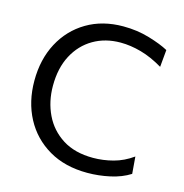

<svg xmlns="http://www.w3.org/2000/svg" viewBox="-108 -827 901 938"><g transform="rotate(15 342.5 -357.5)"><path d="M415.5 11Q302.5 11 220.5 -37Q138.5 -85 94.2 -168.2Q50 -251.5 50 -357.5Q50 -465.5 94.2 -548.8Q138.5 -632 217.8 -679Q297 -726 402 -726Q472.5 -726 534.5 -707.5Q596.5 -689 634 -668.5L626 -581.5Q568 -616 514 -631Q460 -646 409.5 -646Q332.5 -646 272.5 -611Q212.5 -576 178.2 -511.2Q144 -446.5 144 -357Q144 -277.5 175.5 -211.8Q207 -146 269.2 -106.5Q331.5 -67 424 -67Q474.5 -67 525.5 -80.5Q576.5 -94 622.5 -127L629.5 -41Q587 -14 530 -1.5Q473 11 415.5 11Z"/></g></svg>

Font: Commissioner
Style: Regular
Weight: 400
Designer: Kostas Bartsokas
Foundry: Kostas Bartsokas
Version: Version 1.000; ttfautohint (v1.8.3)